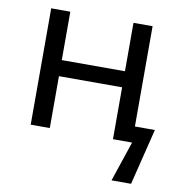

<svg xmlns="http://www.w3.org/2000/svg" viewBox="-81 -611 823 871"><g transform="rotate(10 331.0 -175.5)"><path d="M85 0V-536H173V-313H464V-536H552V-74H644L580 185H490L552 0H464V-239H173V0Z"/></g></svg>

Font: Noto Sans IKEA
Style: Regular
Weight: 400
Designer: Monotype Design Team
Foundry: Monotype Imaging Inc.
Version: Version 2.001